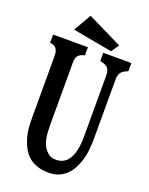

<svg xmlns="http://www.w3.org/2000/svg" viewBox="-165 -964 830 1071"><g transform="rotate(20 250.0 -428.5)"><path d="M182.1 -879.9 388.2 -778.8 356.9 -732.9 122.1 -775.9ZM21 -710H228V-661.1Q218.3 -660.6 208 -655.8Q197.8 -650.9 190.9 -644Q183.1 -635.7 180.7 -624.8Q178.2 -613.8 178.2 -603V-235.8Q178.2 -183.6 183.6 -154.1Q189 -124.5 200.2 -106Q212.9 -85 229.7 -72Q246.6 -59.1 272.9 -59.1Q298.8 -59.1 316.4 -68.6Q334 -78.1 345 -93.3Q356 -108.4 361.8 -125Q371.6 -151.4 374.8 -179.4Q377.9 -207.5 377.9 -234.9V-595.2Q377.9 -614.7 373.8 -626Q369.6 -637.2 361.8 -644Q355.5 -649.9 343.3 -654.5Q331.1 -659.2 318.8 -661.1V-710H485.8V-661.1Q477.1 -658.2 468.8 -654.1Q460.4 -649.9 453.1 -644Q443.8 -636.2 439 -623.8Q434.1 -611.3 434.1 -592.8V-236.8Q434.1 -207 429.9 -171.1Q425.8 -135.3 415 -103Q407.2 -79.6 394.8 -57.1Q382.3 -34.7 363.8 -16.6Q345.2 1.5 319.6 12.2Q293.9 22.9 259.8 22.9Q201.7 22.9 159.9 -2.2Q118.2 -27.3 95.2 -82Q86.9 -102.1 81.1 -122.6Q75.2 -143.1 72.5 -169.4Q69.8 -195.8 69.8 -232.9V-602.1Q69.8 -610.8 68.4 -620.6Q66.9 -630.4 61 -640.1Q55.2 -649.9 46.6 -654.8Q38.1 -659.7 21 -661.1Z"/></g></svg>

Font: BIZ UDMincho
Style: Bold
Weight: 700
Monospace: yes
Designer: TypeBank Co., Ltd.
Foundry: Morisawa Inc.
Version: Version 1.06